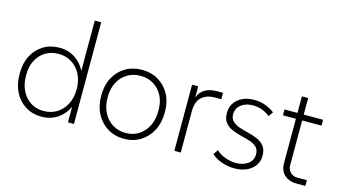

<svg xmlns="http://www.w3.org/2000/svg" viewBox="-83 -1026 2362 1332"><g transform="rotate(15 1098.0 -360.0)"><path d="M271 10Q206 10 155.5 -21.5Q105 -53 77 -108Q49 -163 49 -236V-245Q49 -316 77.5 -370Q106 -424 156 -454.5Q206 -485 271 -485Q339 -485 389.5 -448.5Q440 -412 465 -350L457 -340V-730H503V0H460V-137L467 -129Q443 -65 391.5 -27.5Q340 10 271 10ZM275 -32Q329 -32 370.5 -58Q412 -84 435.5 -130.5Q459 -177 459 -237Q459 -298 435.5 -344Q412 -390 370.5 -416Q329 -442 275 -442Q222 -442 181.5 -417Q141 -392 118 -348Q95 -304 95 -245V-236Q95 -176 118 -130Q141 -84 181.5 -58Q222 -32 275 -32Z M863 10Q797 10 745.5 -21.5Q694 -53 664.5 -108.5Q635 -164 635 -236V-244Q635 -315 664.5 -369.5Q694 -424 745.5 -454.5Q797 -485 863 -485Q930 -485 981 -454.5Q1032 -424 1061.5 -370.5Q1091 -317 1091 -247V-236Q1091 -164 1061.5 -108.5Q1032 -53 981 -21.5Q930 10 863 10ZM863 -32Q917 -32 958 -58Q999 -84 1022 -130Q1045 -176 1045 -236V-247Q1045 -305 1022 -348.5Q999 -392 958 -417Q917 -442 863 -442Q811 -442 769.5 -417Q728 -392 704.5 -347Q681 -302 681 -244V-236Q681 -176 704.5 -130Q728 -84 769.5 -58Q811 -32 863 -32Z M1224 0V-475H1268V-370L1261 -372Q1271 -413 1292 -435.5Q1313 -458 1341.5 -467Q1370 -476 1403 -476H1446V-430H1401Q1340 -430 1305 -398Q1270 -366 1270 -295V0Z M1657 10Q1609 10 1564 -6Q1519 -22 1492 -49L1515 -83Q1540 -58 1579 -43.5Q1618 -29 1657 -29Q1711 -29 1744.5 -55Q1778 -81 1778 -122Q1778 -157 1758.5 -175Q1739 -193 1708 -203Q1677 -213 1643 -221Q1609 -229 1578 -242.5Q1547 -256 1527.5 -280.5Q1508 -305 1508 -349Q1508 -410 1553 -447.5Q1598 -485 1670 -485Q1713 -485 1750.5 -471Q1788 -457 1816 -435L1793 -402Q1769 -422 1738 -434Q1707 -446 1670 -446Q1618 -446 1585 -419.5Q1552 -393 1552 -352Q1552 -319 1572 -300.5Q1592 -282 1622.5 -272Q1653 -262 1688 -253.5Q1723 -245 1754 -231.5Q1785 -218 1804.5 -193Q1824 -168 1824 -124Q1824 -84 1802.5 -54Q1781 -24 1743.5 -7Q1706 10 1657 10Z M2095 0Q2073 0 2052 -7.5Q2031 -15 2015 -29Q1999 -43 1990 -64.5Q1981 -86 1981 -113V-594H2026V-111Q2026 -81 2046 -61Q2066 -41 2096 -41H2165V0ZM1888 -433V-475H2165V-433Z"/></g></svg>

Font: SUSE ExtraLight
Style: Regular
Weight: 250
Designer: Rene Bieder
Foundry: SUSE
Version: Version 1.000